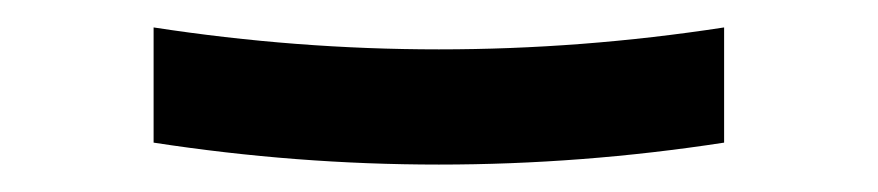

<svg xmlns="http://www.w3.org/2000/svg" viewBox="-20 -402 640 140"><path d="M300 -282Q248 -282 196 -286Q144 -290 92 -298V-382Q144 -374 196 -370Q248 -366 300 -366Q352 -366 404 -370Q456 -374 508 -382V-298Q456 -290 404 -286Q352 -282 300 -282Z"/></svg>

Font: Iosevka HT Medium Extended
Style: Regular
Weight: 500
Width: 7
Monospace: yes
Designer: Belleve Invis
Foundry: Belleve Invis
Version: Version 32.3.0; ttfautohint (v1.8.4)